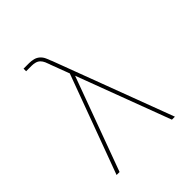

<svg xmlns="http://www.w3.org/2000/svg" viewBox="-200 -868 1001 1001"><g transform="rotate(-45 300.0 -367.5)"><path d="M85 0 287 -547 247 -653V-654Q243 -666 237.5 -678.5Q232 -691 223 -700Q214 -709 201 -712.5Q188 -716 175 -716H134V-735H175Q191 -735 207 -731Q223 -727 235 -716.5Q247 -706 254 -691Q261 -676 266 -661H267V-660L515 0H493L298 -519L107 0Z"/></g></svg>

Font: Iosevka HT Thin Extended
Style: Regular
Weight: 100
Width: 7
Monospace: yes
Designer: Belleve Invis
Foundry: Belleve Invis
Version: Version 32.3.0; ttfautohint (v1.8.4)